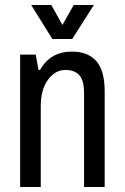

<svg xmlns="http://www.w3.org/2000/svg" viewBox="-20 -743 496 763"><path d="M188 -588 104 -723H184L228 -644L273 -723H353L267 -588ZM396 -379V0H314V-373Q314 -424 295 -444.5Q276 -465 240 -465Q199 -465 170.5 -426Q142 -387 142 -321V0H60V-526H122L133 -465H139Q180 -538 266 -538Q329 -538 362.5 -500.5Q396 -463 396 -379Z"/></svg>

Font: Archivo Narrow
Style: Regular
Weight: 400
Designer: Hector Gatti
Foundry: Omnibus-Type
Version: Version 1.003